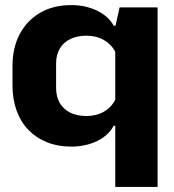

<svg xmlns="http://www.w3.org/2000/svg" viewBox="-20 -566 684 753"><path d="M432 167V-73H426Q406 -35 361 -13Q316 9 259 9Q207 9 164.5 -8Q122 -25 91.5 -56.5Q61 -88 45 -132.5Q29 -177 29 -231V-307Q29 -379 57.5 -432.5Q86 -486 137.5 -516Q189 -546 259 -546Q316 -546 361 -524Q406 -502 426 -465H433L449 -537H598V167ZM319 -111Q358 -111 387.5 -128Q417 -145 432 -175V-363Q417 -392 387.5 -409Q358 -426 319 -426Q283 -426 256 -413Q229 -400 214.5 -375.5Q200 -351 200 -317V-221Q200 -187 214.5 -162Q229 -137 256 -124Q283 -111 319 -111Z"/></svg>

Font: Hubot Sans Condensed ExtraLight
Style: Bold
Weight: 700
Version: Version 2.000